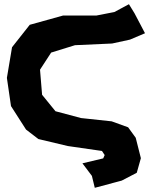

<svg xmlns="http://www.w3.org/2000/svg" viewBox="-20 -729 708 911"><path d="M591.8 -709 522.5 -671.9 437.5 -655.3H279.3L121.1 -611.3L37.1 -504.9L12.7 -359.4L32.2 -225.6L103.5 -114.3L162.1 -69.3L301.8 -36.1L463.9 -12.7L476.6 6.8L469.7 22.5L371.1 45.9L416 105.5L429.7 162.1L557.6 127.9L628.9 90.8L648.4 21.5L624 -75.2L587.9 -125L509.8 -153.3L364.3 -168.9L243.2 -201.2L179.7 -279.3L169.9 -398.4L222.7 -479.5L335.9 -514.6L511.7 -522.5L596.7 -541L668 -571.3L618.2 -666Z"/></svg>

Font: MaokenAssortedSans-TC
Style: Regular
Weight: 500
Version: Version 0.83